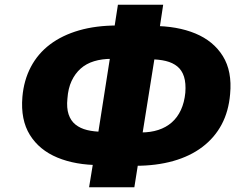

<svg xmlns="http://www.w3.org/2000/svg" viewBox="-20 -758 1027 806"><path d="M354 28 374 -94 418 -65H399Q297 -65 221 -96.5Q145 -128 105.5 -191.5Q66 -255 74 -351Q80 -421 109.5 -477Q139 -533 190 -571.5Q241 -610 312 -630.5Q383 -651 472 -651H500L457 -622L475 -738H665L647 -619L602 -649H621Q724 -649 800 -617.5Q876 -586 915.5 -522.5Q955 -459 946 -363Q940 -291 910.5 -235.5Q881 -180 829.5 -141Q778 -102 707 -82Q636 -62 548 -62H520L563 -92L544 28ZM388 -173 446 -543 477 -511H448Q408 -511 375 -501Q342 -491 318.5 -470Q295 -449 280.5 -418Q266 -387 263 -344Q259 -305 268 -278Q277 -251 297 -235Q317 -219 346 -212Q375 -205 410 -205H434ZM574 -171 543 -202H573Q612 -202 644.5 -212.5Q677 -223 701 -244Q725 -265 739.5 -296.5Q754 -328 758 -369Q761 -409 752.5 -436Q744 -463 724.5 -479Q705 -495 676 -502Q647 -509 610 -509H587L633 -540Z"/></svg>

Font: Nunito Sans 9pt Black
Style: Italic
Weight: 900
Italic angle: -9°
Version: Version 3.101;gftools[0.9.27]